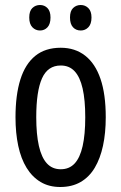

<svg xmlns="http://www.w3.org/2000/svg" viewBox="-20 -738 485 768"><path d="M403 -269Q403 -206 392 -155Q381 -104 359 -67Q337 -30 302.5 -10Q268 10 221 10Q176 10 142.5 -10Q109 -30 86.5 -66.5Q64 -103 53 -154.5Q42 -206 42 -269Q42 -358 61.5 -420Q81 -482 121 -514.5Q161 -547 223 -547Q280 -547 320.5 -515.5Q361 -484 382 -422.5Q403 -361 403 -269ZM125 -269Q125 -201 135.5 -154.5Q146 -108 167.5 -84.5Q189 -61 223 -61Q257 -61 278.5 -84Q300 -107 310.5 -153.5Q321 -200 321 -269Q321 -338 310.5 -384Q300 -430 278.5 -453Q257 -476 223 -476Q171 -476 148 -424.5Q125 -373 125 -269ZM97 -668Q97 -694 109.5 -706Q122 -718 140 -718Q158 -718 170 -705.5Q182 -693 182 -668Q182 -642 170 -629Q158 -616 140 -616Q122 -616 109.5 -629Q97 -642 97 -668ZM260 -668Q260 -694 272.5 -706Q285 -718 303 -718Q321 -718 333.5 -705.5Q346 -693 346 -668Q346 -642 333.5 -629Q321 -616 303 -616Q284 -616 272 -629Q260 -642 260 -668Z"/></svg>

Font: Noto Sans Devanagari ExtraCondensed
Style: Regular
Weight: 400
Width: 2
Designer: Jelle Bosma - Monotype Design Team
Foundry: Monotype Imaging Inc.
Version: Version 2.006